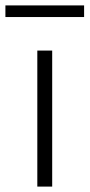

<svg xmlns="http://www.w3.org/2000/svg" viewBox="-65 -690 331 710"><path d="M128 -503V0H73V-503ZM246 -670V-627H-45V-670Z"/></svg>

Font: Metropolitano Light
Style: Regular
Weight: 300
Designer: Fonts by Alex Slobzheninov & Chris M. Simpson / Changes by Cristiano Sobral
Foundry: Fonts by Alex Slobzheninov & Chris M. Simpson / Changes by Cristiano Sobral
Version: Version 1.00;August 30, 2020;FontCreator 13.0.0.2681 64-bit